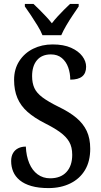

<svg xmlns="http://www.w3.org/2000/svg" viewBox="-20 -951 518 981"><path d="M228 10Q177 10 140.5 -0.5Q104 -11 81 -30Q58 -49 47.5 -74Q37 -99 37 -128Q37 -152 46.5 -168.5Q56 -185 73 -193.5Q90 -202 112 -202Q114 -154 129.5 -117Q145 -80 172.5 -60Q200 -40 236 -40Q290 -40 319.5 -72Q349 -104 349 -160Q349 -200 333.5 -226.5Q318 -253 287 -275.5Q256 -298 208 -322Q155 -349 120.5 -379.5Q86 -410 69 -450Q52 -490 52 -543Q52 -598 78.5 -639Q105 -680 149.5 -702Q194 -724 249 -724Q305 -724 343 -707Q381 -690 400.5 -664Q420 -638 420 -610Q420 -577 400 -560.5Q380 -544 339 -544Q339 -577 328.5 -606.5Q318 -636 296 -654.5Q274 -673 240 -673Q194 -673 169 -643.5Q144 -614 144 -562Q144 -527 155.5 -501.5Q167 -476 197 -453.5Q227 -431 280 -405Q334 -379 369.5 -349.5Q405 -320 423 -282Q441 -244 441 -191Q441 -127 414.5 -82.5Q388 -38 339.5 -14Q291 10 228 10ZM197 -771Q188 -794 171.5 -820.5Q155 -847 138 -873Q121 -899 107 -918V-931H151Q166 -917 182.5 -900.5Q199 -884 215.5 -866.5Q232 -849 245 -832Q258 -849 274 -866.5Q290 -884 306.5 -900.5Q323 -917 338 -931H382V-918Q369 -899 351.5 -873Q334 -847 318.5 -820.5Q303 -794 293 -771Z"/></svg>

Font: Noto Serif Khmer Condensed Medium
Style: Regular
Weight: 500
Width: 3
Designer: Danh Hong and the Monotype Design Team
Foundry: Monotype Imaging Inc.
Version: Version 2.004